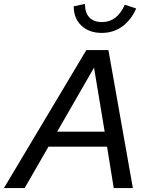

<svg xmlns="http://www.w3.org/2000/svg" viewBox="-68 -954 753 974"><path d="M0 0ZM-48 0 370 -700H482L606 0H509L475 -210H178L57 0ZM222 -286H463L409 -611ZM450 -842Q526 -842 565 -930Q579 -925 594 -920.5Q609 -916 623 -911Q597 -852 552 -819.5Q507 -787 448 -787Q385 -787 345.5 -823.5Q306 -860 306 -922L363 -934Q363 -889 385.5 -865.5Q408 -842 450 -842Z"/></svg>

Font: Rosa Sans
Style: Italic
Weight: 400
Italic angle: -12°
Designer: Pentagram / MCKL
Foundry: Pentagram / MCKL
Version: Version 1.005;September 16, 2019;FontCreator 11.5.0.2425 64-